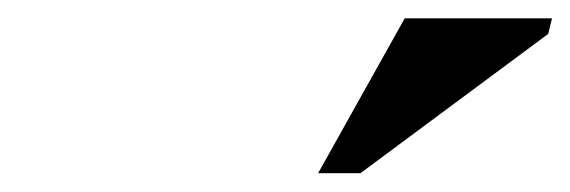

<svg xmlns="http://www.w3.org/2000/svg" viewBox="-20 -710 606 204"><path d="M318 -526 410 -690.5H566.5L562.5 -674L363 -526Z"/></svg>

Font: Newsreader 36pt ExtraBold
Style: Italic
Weight: 800
Italic angle: -17°
Designer: Hugues Gentile
Foundry: Production Type
Version: Version 1.003